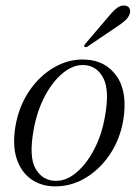

<svg xmlns="http://www.w3.org/2000/svg" viewBox="-20 -667 496 696"><path d="M290 -451Q364 -447.5 403.8 -389.5Q443.5 -331.5 426.5 -229.5Q414.5 -161 377.8 -106.5Q341 -52 288.2 -21Q235.5 10 175 8.5Q128 7.5 92.2 -18Q56.5 -43.5 40.5 -91.5Q24.5 -139.5 36 -209.5Q48.5 -282 86.2 -337.5Q124 -393 177.5 -423.5Q231 -454 290 -451ZM178.5 -11.5Q218.5 -9.5 256 -40.8Q293.5 -72 321.5 -125.8Q349.5 -179.5 360.5 -245Q377.5 -338.5 355 -383Q332.5 -427.5 287 -431Q247.5 -434 209.2 -403.2Q171 -372.5 142.2 -317.8Q113.5 -263 101.5 -194Q84.5 -98 108.8 -55.8Q133 -13.5 178.5 -11.5ZM370 -603Q387 -624 401.5 -636Q416 -648 431 -647Q444.5 -646 449.2 -636.8Q454 -627.5 450 -616.5Q445.5 -603 433 -592Q420.5 -581 402.5 -569.5L297 -498Q289 -494 286 -498Q283 -501 289.5 -508.5Z"/></svg>

Font: Fraunces 72pt S000 Light
Style: Italic
Weight: 300
Italic angle: -16°
Version: Version 1.000; ttfautohint (v1.8.3)